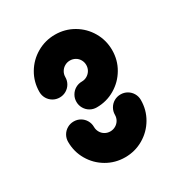

<svg xmlns="http://www.w3.org/2000/svg" viewBox="-132 -616 670 714"><g transform="rotate(-30 203.5 -259.0)"><path d="M303.7 -207.8Q318.9 -207.8 331.7 -200.4Q344.4 -193 351.9 -180.2Q359.3 -167.4 359.3 -152.2Q359.3 -109.6 338.3 -73.9Q317.3 -38.1 281.3 -17.2Q245.4 3.7 203 3.7Q160.4 3.7 124.6 -17.2Q88.8 -38.1 67.9 -73.9Q47 -109.6 47 -152.2Q47 -167.4 54.4 -180.2Q61.9 -193 74.6 -200.4Q87.4 -207.8 102.6 -207.8Q117.8 -207.8 130.6 -200.4Q143.3 -193 150.7 -180.2Q158.1 -167.4 158.1 -152.2Q158.1 -140.1 164.1 -129.7Q170 -119.3 180.4 -113.3Q190.8 -107.4 203 -107.4Q215.1 -107.4 225.6 -113.4Q236 -119.4 242.1 -129.7Q248.1 -140 248.1 -152.2Q248.1 -167.4 255.6 -180.2Q263 -193 275.7 -200.4Q288.5 -207.8 303.7 -207.8ZM103 -310.7Q87.8 -310.7 75 -318.1Q62.2 -325.6 54.8 -338.3Q47.4 -351.1 47.4 -366.3Q47.4 -408.9 68.4 -444.7Q89.4 -480.4 125.3 -501.3Q161.3 -522.2 203.7 -522.2Q246.3 -522.2 282.1 -501.3Q317.9 -480.4 338.7 -444.7Q359.6 -408.9 359.6 -366.3Q359.6 -323.7 338.7 -288Q317.8 -252.2 282 -231.1Q246.3 -210 203.7 -210Q188.5 -210 175.7 -217.4Q163 -224.8 155.6 -237.6Q148.1 -250.4 148.1 -265.6Q148.1 -280.7 155.6 -293.5Q163 -306.3 175.7 -313.7Q188.5 -321.1 203.7 -321.1Q215.8 -321.1 226.1 -327.2Q236.4 -333.3 242.5 -343.7Q248.5 -354.1 248.5 -366.3Q248.5 -378.5 242.6 -388.9Q236.7 -399.3 226.3 -405.2Q215.9 -411.1 203.7 -411.1Q191.5 -411.1 181.1 -405.1Q170.7 -399.1 164.6 -388.8Q158.5 -378.5 158.5 -366.3Q158.5 -351.1 151.1 -338.3Q143.7 -325.6 130.9 -318.1Q118.1 -310.7 103 -310.7Z"/></g></svg>

Font: 26F Galaxy Sans
Style: Regular
Weight: 400
Designer: C₂₉H₂₅N₃O₅
Version: Version 1.100;FEAKit 1.0